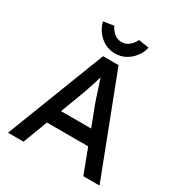

<svg xmlns="http://www.w3.org/2000/svg" viewBox="-205 -1039 1109 1181"><g transform="rotate(30 350.0 -448.5)"><path d="M25 0 296 -700H406L675 0H560L494 -174H201L135 0ZM294 -418 241 -278H455L400 -422Q397 -429 388 -457Q379 -485 368 -519Q357 -553 348 -579Q340 -553 330 -522Q320 -491 310.5 -463Q301 -435 294 -418ZM350 -751Q309 -751 275.5 -769.5Q242 -788 219.5 -818.5Q197 -849 188 -885L262 -897Q273 -872 296 -852Q319 -832 350 -832Q381 -832 404 -852Q427 -872 438 -897L512 -885Q504 -849 481 -818.5Q458 -788 425 -769.5Q392 -751 350 -751Z"/></g></svg>

Font: Readex Pro
Style: Regular
Weight: 400
Designer: Bonnie Shaver-Troup, Thomas Jockin
Foundry: Lexend
Version: Version 1.204; ttfautohint (v1.8.4.7-5d5b)